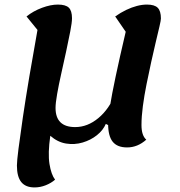

<svg xmlns="http://www.w3.org/2000/svg" viewBox="-20 -620 789 840"><path d="M131 200Q92 200 73 176.5Q54 153 54 104Q54 85 61 30Q68 -25 80 -106.5Q92 -188 108.5 -286Q125 -384 144 -489L96 -548Q126 -572 164 -586Q202 -600 233 -600Q267 -600 281 -586.5Q295 -573 295 -540Q295 -522 287.5 -483Q280 -444 269.5 -395.5Q259 -347 248 -298Q237 -249 230 -209Q223 -169 223 -148Q223 -64 309 -64Q363 -64 410.5 -103.5Q458 -143 485 -211L484 -57L443 -78Q431 -50 404 -28.5Q377 -7 341.5 3.5Q306 14 269 8Q232 2 200 -26Q189 51 196.5 97.5Q204 144 221 166Q204 181 180 190.5Q156 200 131 200ZM536 25Q493 25 473 0Q453 -25 453 -79Q453 -104 461 -154.5Q469 -205 486 -285.5Q503 -366 530 -481L484 -548Q508 -565 532 -576.5Q556 -588 579 -594Q602 -600 623 -600Q656 -600 670 -586Q684 -572 684 -539Q684 -531 677.5 -503.5Q671 -476 661.5 -436Q652 -396 641.5 -348.5Q631 -301 621 -251Q611 -201 605 -155.5Q599 -110 599 -73Q599 -27 620 -9Q582 25 536 25Z"/></svg>

Font: Lemonada Medium
Style: Regular
Weight: 500
Designer: Mohamed Gaber (Arabic), Eduardo Tunni (Latin)
Foundry: Kief Type Foundry
Version: Version 4.004; ttfautohint (v1.8.2)